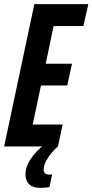

<svg xmlns="http://www.w3.org/2000/svg" viewBox="-26 -708 447 928"><path d="M-6 0 140 -688H401L377 -582H233L195 -400H322L299 -295H172L132 -106H277L254 0ZM170 200Q144 200 127.5 191.5Q111 183 104 167.5Q97 152 97 134Q97 98 122.5 60Q148 22 190 -10L254 0Q240 11 224 30Q208 49 196.5 70.5Q185 92 185 112Q185 123 191.5 129.5Q198 136 215 136Q217 136 219 136Q221 136 226 135L213 196Q205 198 193 199Q181 200 170 200Z"/></svg>

Font: Saira ExtraCondensed
Style: Bold Italic
Weight: 700
Width: 2
Italic angle: -12°
Designer: Hector Gatti with collaboration of the Omnibus-Type team
Foundry: Omnibus-Type
Version: Version 1.101